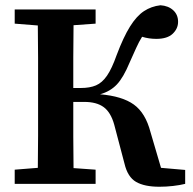

<svg xmlns="http://www.w3.org/2000/svg" viewBox="-20 -700 734 731"><path d="M454 -77 415 -225Q402 -272 375 -292Q348 -312 301 -312H259Q259 -241 259 -180Q259 -119 260 -60L344 -54V0H36V-54L124 -61Q125 -122 125 -184Q125 -246 125 -308V-356Q125 -418 125 -480Q125 -542 124 -603L36 -610V-664H344V-610L260 -604Q259 -543 259 -481.5Q259 -420 259 -365H288Q322 -365 345.5 -375Q369 -385 387.5 -412Q406 -439 424 -490Q450 -559 475 -599Q500 -639 528 -657.5Q556 -676 591 -680Q621 -678 639.5 -661Q658 -644 658 -617Q658 -591 637.5 -571.5Q617 -552 575 -552Q547 -552 521 -560Q509 -541 498.5 -517.5Q488 -494 474 -463Q450 -405 425 -378.5Q400 -352 361 -341Q445 -334 489.5 -302Q534 -270 553 -197L593 -61L685 -53V0Q665 5 639 8Q613 11 587 11Q530 11 498 -7.5Q466 -26 454 -77Z"/></svg>

Font: Source Serif 4 SmText Semibold
Style: Regular
Weight: 600
Designer: Frank Grießhammer
Foundry: Adobe
Version: Version 4.005;hotconv 1.1.0;makeotfexe 2.6.0